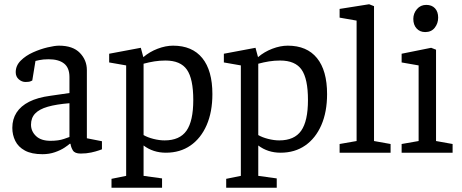

<svg xmlns="http://www.w3.org/2000/svg" viewBox="-20 -719 2176 904"><path d="M180 7Q129 7 97.5 -10Q66 -27 52 -55.5Q38 -84 38 -117Q38 -158 58 -189Q78 -220 117.5 -240Q157 -260 217 -268L307 -281V-356Q307 -400 281.5 -420Q256 -440 209 -440Q183 -440 165 -436Q147 -432 147 -432L132 -340Q132 -340 124.5 -336.5Q117 -333 100 -333Q83 -333 68.5 -345.5Q54 -358 54 -379Q54 -410 77.5 -433.5Q101 -457 135.5 -472.5Q170 -488 204 -496Q238 -504 258 -504Q323 -504 356 -470Q389 -436 389 -389V-68L460 -54V-16Q460 -16 446 -11Q432 -6 409.5 -1Q387 4 360 4Q332 4 323 -11Q314 -26 312 -42H308Q302 -36 284 -24Q266 -12 239 -2.5Q212 7 180 7ZM218 -56Q256 -56 281.5 -65Q307 -74 307 -74V-233Q245 -228 205 -216.5Q165 -205 145.5 -184.5Q126 -164 126 -132Q126 -101 149.5 -78.5Q173 -56 218 -56Z M505 165V123L574 109V-411L494 -425V-466L643 -494L654 -453L655 -450Q684 -475 722 -489.5Q760 -504 795 -504Q885 -504 932.5 -445.5Q980 -387 980 -276Q980 -192 953 -130Q926 -68 877 -34Q828 0 761 0Q701 0 656 -34V-29V-19V109L743 121V165ZM755 -58Q826 -58 858 -103.5Q890 -149 890 -248Q890 -348 860 -391Q830 -434 759 -434Q732 -434 707 -430Q682 -426 656 -419V-83Q675 -72 702.5 -65Q730 -58 755 -58Z M1045 165V123L1114 109V-411L1034 -425V-466L1183 -494L1194 -453L1195 -450Q1224 -475 1262 -489.5Q1300 -504 1335 -504Q1425 -504 1472.5 -445.5Q1520 -387 1520 -276Q1520 -192 1493 -130Q1466 -68 1417 -34Q1368 0 1301 0Q1241 0 1196 -34V-29V-19V109L1283 121V165ZM1295 -58Q1366 -58 1398 -103.5Q1430 -149 1430 -248Q1430 -348 1400 -391Q1370 -434 1299 -434Q1272 -434 1247 -430Q1222 -426 1196 -419V-83Q1215 -72 1242.5 -65Q1270 -58 1295 -58Z M1579 -41 1659 -55V-622L1579 -636V-677L1718 -699L1741 -690V-55L1819 -41V0H1579Z M1871 -41 1951 -55V-411L1871 -425V-466L2010 -494L2033 -485V-55L2111 -41V0H1871ZM1982 -568Q1957 -568 1941.5 -585Q1926 -602 1926 -630Q1926 -656 1943 -676Q1960 -696 1987 -696Q2013 -696 2028 -680Q2043 -664 2043 -636Q2043 -609 2027 -588.5Q2011 -568 1982 -568Z"/></svg>

Font: Faustina VF Beta
Style: Regular
Weight: 400
Designer: Alfonso Garcia
Foundry: Omnibus-Type
Version: Version 1.006